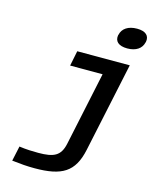

<svg xmlns="http://www.w3.org/2000/svg" viewBox="-133 -799 871 1091"><g transform="rotate(15 302.5 -253.5)"><path d="M442 -651 441 -649C434 -612 458 -589 510 -589C561 -589 594 -612 602 -649L603 -651C611 -689 587 -712 536 -712C484 -712 450 -689 442 -651ZM44 196C96 202 134 205 177 205C337 205 408 164 437 27L549 -500H240L222 -411H413L321 23C305 97 266 115 175 115C144 115 104 114 63 108Z"/></g></svg>

Font: LT Wave Mono Medium
Style: Italic
Weight: 500
Designer: Daniel Lyons
Version: Version 2.5 (Glyphs App)